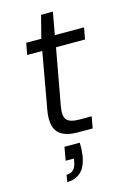

<svg xmlns="http://www.w3.org/2000/svg" viewBox="-127 -674 632 959"><g transform="rotate(-15 189.0 -194.5)"><path d="M213 0Q163 0 133.5 -16Q104 -32 94.5 -64.5Q85 -97 94 -148L146 -439H68L79 -499H157L187 -615H248L227 -499H378L367 -439H217L164 -148Q155 -97 172 -78.5Q189 -60 236 -60H300L289 0ZM97 226 103 190Q127 190 140 176Q153 162 157 135L160 121H117L129 52H208Q209 70 208 87.5Q207 105 205 119Q195 177 166.5 201.5Q138 226 97 226Z"/></g></svg>

Font: DM Sans 20pt Light
Style: Italic
Weight: 300
Italic angle: -10°
Version: Version 4.004;gftools[0.9.30]